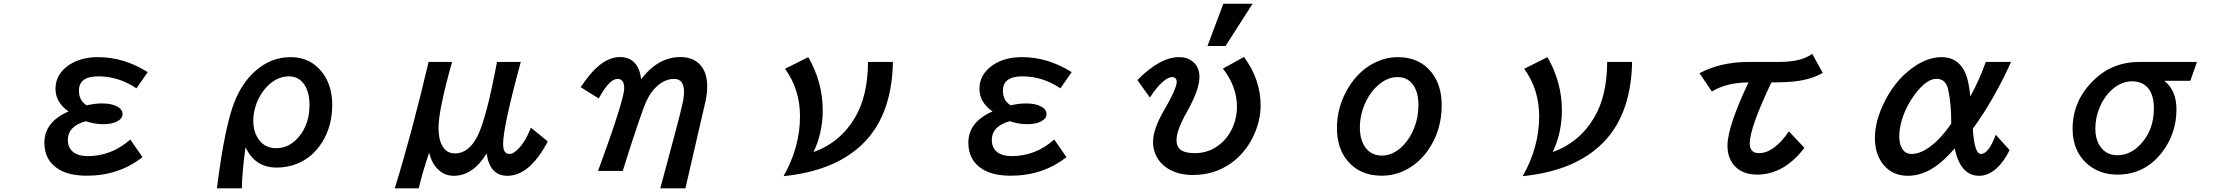

<svg xmlns="http://www.w3.org/2000/svg" viewBox="-20 -900 12040 1039"><path d="M751 -49.8Q624 50.8 449.2 50.8Q356.9 50.8 300.3 17.6Q220.2 -29.8 220.2 -127.9Q220.2 -240.2 351.1 -296.9Q280.3 -345.7 280.3 -419.4Q280.3 -498.5 353 -547.9Q416.5 -590.8 510.7 -590.8Q650.4 -590.8 779.3 -509.8L718.3 -421.9Q622.6 -486.8 512.2 -486.8Q407.2 -486.8 407.2 -409.2Q407.2 -355.5 449.2 -330.1Q494.6 -340.3 532.2 -340.3Q584 -340.3 614.3 -323.7Q643.1 -308.1 643.1 -282.7Q643.1 -257.8 613.3 -242.7Q585.9 -228 538.6 -228Q491.7 -228 444.3 -244.1Q347.2 -217.3 347.2 -142.1Q347.2 -95.7 382.8 -72.3Q409.7 -55.2 454.6 -55.2Q583.5 -55.2 685.1 -145Z M1153.8 119.1Q1196.8 -223.6 1252 -356.4Q1291 -450.7 1356 -510.7Q1442.4 -590.8 1552.7 -590.8Q1663.1 -590.8 1726.6 -504.4Q1777.8 -435.1 1777.8 -332Q1777.8 -217.8 1723.6 -130.9Q1671.9 -47.4 1585.4 -13.2Q1534.2 6.8 1477.5 6.8Q1360.4 6.8 1308.6 -103Q1290.5 27.3 1288.6 119.1ZM1542.5 -486.8Q1483.9 -486.8 1432.6 -439Q1389.6 -398.4 1367.2 -337.4Q1350.6 -292.5 1350.6 -246.1Q1350.6 -197.8 1369.6 -162.1Q1403.8 -98.1 1474.6 -98.1Q1545.4 -98.1 1596.7 -159.2Q1654.8 -228 1654.8 -331.5Q1654.8 -403.3 1625 -444.8Q1595.2 -486.8 1542.5 -486.8Z M2116.2 119.1Q2206.5 -170.9 2299.3 -564.9H2426.3Q2353 -303.7 2353 -208.5Q2353 -146.5 2374 -109.9Q2396.5 -69.8 2442.4 -69.8Q2516.6 -69.8 2564 -163.6Q2612.3 -259.3 2669.4 -564.9H2798.3Q2702.6 -213.9 2702.6 -121.1Q2702.6 -66.9 2736.3 -66.9Q2759.8 -66.9 2788.6 -98.6Q2826.2 -139.2 2853 -209L2944.3 -134.8Q2846.7 51.3 2725.6 51.3Q2630.4 51.3 2613.3 -69.8Q2540 51.3 2435.1 51.3Q2377.9 51.3 2338.4 3.9Q2314 -25.9 2302.2 -73.7Q2265.1 36.6 2246.1 119.1Z M3216.3 24.9Q3357.9 -360.4 3357.9 -423.3Q3357.9 -473.1 3321.8 -473.1Q3277.3 -473.1 3220.2 -367.2L3122.1 -428.2Q3169.9 -499 3210.4 -535.6Q3271.5 -591.3 3336.4 -591.3Q3398.4 -591.3 3428.7 -540.5Q3444.8 -514.2 3449.2 -471.2Q3541.5 -591.3 3661.6 -591.3Q3733.4 -591.3 3772 -545.9Q3807.1 -504.4 3807.1 -431.6Q3807.1 -396 3798.3 -354Q3796.4 -346.7 3720.2 -15.6L3695.3 92.3L3689 119.1H3553.2L3560.5 91.3Q3654.3 -253.4 3672.9 -336.9Q3681.6 -375 3681.6 -401.4Q3681.6 -473.1 3628.4 -473.1Q3568.4 -473.1 3516.6 -414.6Q3486.3 -379.9 3462.4 -314.9Q3411.6 -173.8 3350.1 24.9Z M4812 -564.9Q4806.6 -261.2 4632.3 -106.4Q4483.4 26.9 4220.2 53.2Q4309.1 -103.5 4309.1 -270.5Q4309.1 -417 4228 -527.8L4354 -590.8Q4432.1 -455.1 4432.1 -303.2Q4432.1 -181.6 4382.3 -77.1Q4528.8 -129.9 4607.9 -265.6Q4676.3 -382.3 4677.2 -564.9Z M5751 -49.8Q5624 50.8 5449.2 50.8Q5356.9 50.8 5300.3 17.6Q5220.2 -29.8 5220.2 -127.9Q5220.2 -240.2 5351.1 -296.9Q5280.3 -345.7 5280.3 -419.4Q5280.3 -498.5 5353 -547.9Q5416.5 -590.8 5510.7 -590.8Q5650.4 -590.8 5779.3 -509.8L5718.3 -421.9Q5622.6 -486.8 5512.2 -486.8Q5407.2 -486.8 5407.2 -409.2Q5407.2 -355.5 5449.2 -330.1Q5494.6 -340.3 5532.2 -340.3Q5584 -340.3 5614.3 -323.7Q5643.1 -308.1 5643.1 -282.7Q5643.1 -257.8 5613.3 -242.7Q5585.9 -228 5538.6 -228Q5491.7 -228 5444.3 -244.1Q5347.2 -217.3 5347.2 -142.1Q5347.2 -95.7 5382.8 -72.3Q5409.7 -55.2 5454.6 -55.2Q5583.5 -55.2 5685.1 -145Z M6514.2 -650.9 6600.1 -879.9H6758.3L6611.8 -650.9ZM6202.6 -372.1 6134.8 -466.8Q6257.3 -590.8 6360.8 -590.8Q6403.3 -590.8 6430.7 -569.8Q6470.7 -540 6470.7 -483.4Q6470.7 -415 6403.8 -295.9Q6346.7 -194.8 6346.7 -142.6Q6346.7 -102.5 6374.5 -85.4Q6398.9 -71.3 6446.3 -71.3Q6526.9 -71.3 6587.4 -124Q6632.3 -163.1 6655.3 -222.2Q6673.8 -271 6673.8 -321.3Q6673.8 -431.6 6597.7 -528.8L6711.9 -591.8Q6801.8 -469.2 6801.8 -330.1Q6801.8 -239.7 6757.3 -152.8Q6713.4 -66.9 6639.2 -15.1Q6550.8 46.9 6434.6 46.9Q6363.3 46.9 6310.1 18.1Q6279.3 1.5 6257.3 -24.9Q6219.7 -71.3 6219.7 -131.8Q6219.7 -201.2 6277.8 -300.3Q6347.7 -420.9 6347.7 -456.5Q6347.7 -482.9 6321.3 -482.9Q6303.7 -482.9 6274.9 -459.5Q6239.7 -430.2 6202.6 -372.1Z M7544.9 -590.8Q7662.1 -590.8 7728 -506.8Q7781.7 -438.5 7781.7 -330.1Q7781.7 -193.4 7707.5 -86.9Q7664.1 -24.4 7602.5 11.2Q7535.2 50.8 7457 50.8Q7338.4 50.8 7271 -30.8Q7214.8 -99.1 7214.8 -207Q7214.8 -319.3 7272 -418Q7335.9 -527.3 7439 -569.8Q7489.7 -590.8 7544.9 -590.8ZM7543 -482.9Q7489.3 -482.9 7440.4 -441.4Q7398.4 -406.2 7372.1 -351.6Q7338.9 -283.2 7338.9 -208Q7338.9 -155.8 7358.4 -118.7Q7390.6 -58.1 7458 -58.1Q7521 -58.1 7574.7 -114.3Q7611.8 -153.3 7633.3 -208.5Q7655.8 -267.1 7655.8 -330.6Q7655.8 -397 7629.9 -436.5Q7599.6 -482.9 7543 -482.9Z M8812 -564.9Q8806.6 -261.2 8632.3 -106.4Q8483.4 26.9 8220.2 53.2Q8309.1 -103.5 8309.1 -270.5Q8309.1 -417 8228 -527.8L8354 -590.8Q8432.1 -455.1 8432.1 -303.2Q8432.1 -181.6 8382.3 -77.1Q8528.8 -129.9 8607.9 -265.6Q8676.3 -382.3 8677.2 -564.9Z M9176.8 -503.9Q9292 -564.9 9442.9 -564.9H9607.9Q9728.5 -564.9 9786.6 -608.9L9843.8 -505.9Q9784.7 -470.7 9695.8 -460Q9645.5 -454.1 9565.9 -454.1Q9448.7 -208 9448.7 -124.5Q9448.7 -71.3 9498 -71.3Q9579.6 -71.3 9660.6 -189L9744.6 -100.1Q9633.8 44.9 9488.8 44.9Q9384.8 44.9 9344.2 -35.2Q9328.1 -67.9 9328.1 -112.3Q9328.1 -213.4 9441.9 -454.1Q9322.8 -453.1 9243.7 -404.8Z M10855 -87.9Q10824.7 -25.9 10785.2 10.3Q10739.3 51.3 10690.9 51.3Q10587.9 51.3 10558.1 -97.2Q10505.4 -36.6 10460.9 -4.4Q10384.8 51.3 10303.7 51.3Q10222.7 51.3 10173.8 -6.8Q10126 -63.5 10126 -151.9Q10126 -235.8 10167 -326.2Q10226.1 -458.5 10331.1 -534.2Q10409.7 -590.8 10487.3 -590.8Q10571.8 -590.8 10610.8 -514.6Q10634.8 -466.3 10642.1 -377.9Q10690.9 -466.3 10726.1 -564.9H10862.8Q10770 -359.4 10655.8 -203.1Q10664.1 -66.9 10699.7 -66.9Q10741.7 -66.9 10779.8 -170.9ZM10539.1 -232.9Q10539.1 -338.4 10522.9 -413.6Q10510.3 -473.6 10459.5 -473.6Q10404.8 -473.6 10341.3 -388.2Q10294.9 -325.7 10272.5 -252.9Q10257.8 -204.6 10257.8 -163.1Q10257.8 -120.6 10273.9 -94.7Q10291 -66.9 10325.2 -66.9Q10375.5 -66.9 10435.1 -114.3Q10472.7 -144.5 10509.3 -190.9Q10539.1 -229 10539.1 -232.9Z M11868.7 -564.9 11833 -462.9H11691.9Q11757.8 -411.1 11757.8 -308.1Q11757.8 -177.7 11680.7 -77.1Q11587.4 44.9 11438.5 44.9Q11337.9 44.9 11270.5 -17.1Q11195.8 -85.9 11195.8 -203.6Q11195.8 -354 11309.1 -465.3Q11410.6 -564.9 11557.6 -564.9ZM11517.6 -460Q11459.5 -460 11408.7 -415Q11367.7 -378.4 11343.8 -322.8Q11318.8 -265.1 11318.8 -203.6Q11318.8 -150.9 11340.8 -114.7Q11373 -60.1 11438.5 -60.1Q11507.8 -60.1 11562.5 -118.2Q11635.7 -195.3 11635.7 -313.5Q11635.7 -389.6 11600.6 -427.2Q11569.8 -460 11517.6 -460Z"/></svg>

Font: BIZ UDGothic
Style: Bold
Weight: 700
Monospace: yes
Designer: TypeBank Co., Ltd.
Foundry: Morisawa Inc.
Version: Version 1.05